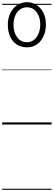

<svg xmlns="http://www.w3.org/2000/svg" viewBox="-20 -1145 494 1765"><path d="M228 -710Q176 -710 136 -735Q96 -760 74 -807Q52 -854 52 -918Q52 -963 65.5 -1001Q79 -1039 102.5 -1066.5Q126 -1094 158 -1109.5Q190 -1125 228 -1125Q278 -1125 317.5 -1098.5Q357 -1072 379.5 -1026Q402 -980 402 -921Q402 -874 389 -835.5Q376 -797 353 -768.5Q330 -740 298.5 -725Q267 -710 228 -710ZM228 -757Q255 -757 277.5 -769Q300 -781 316 -802.5Q332 -824 341 -854Q350 -884 350 -920Q350 -989 316.5 -1033.5Q283 -1078 228 -1078Q200 -1078 177 -1066Q154 -1054 138 -1033Q122 -1012 113 -982.5Q104 -953 104 -918Q104 -847 138 -802Q172 -757 228 -757ZM0 590H454V600H0ZM0 -20H454V0H0ZM0 -505H454V-500H0ZM0 -1110H454V-1100H0Z"/></svg>

Font: Playwrite FR Moderne Guides
Style: Regular
Weight: 400
Designer: Veronika Burian, José Scaglione
Foundry: TypeTogether
Version: Version 1.003